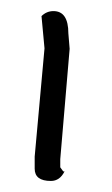

<svg xmlns="http://www.w3.org/2000/svg" viewBox="-20 -730 202 346"><path d="M76.3 -710Q103.2 -710 103.2 -669.8L105.5 -642L88.6 -443.2V-428.5L94 -421.1H96.3Q87.8 -403.9 71.7 -403.9Q42.5 -403.9 42.5 -426V-447.8L60.2 -642.8L54.8 -701Q64 -710 76.3 -710Z"/></svg>

Font: Sue Ellen Francisco
Style: Regular
Weight: 400
Designer: Kimberly Geswein
Foundry: Kimberly Geswein
Version: Version 1.002 2007